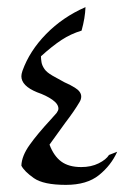

<svg xmlns="http://www.w3.org/2000/svg" viewBox="-20 -519 379 539"><path d="M165 0Q102 0 75 -19Q48 -38 40 -54Q41 -81 63 -112Q85 -143 123 -184L139 -202Q144 -209 144 -214Q144 -227 127 -239Q110 -251 84 -260Q40 -278 40 -305Q40 -311 43 -320Q63 -376 109.5 -423.5Q156 -471 220 -499Q219 -469 209 -433Q179 -424 153 -407Q127 -390 95 -361Q95 -354 96.5 -344.5Q98 -335 105 -325Q111 -316 127.5 -306.5Q144 -297 161 -288Q179 -280 190 -273Q208 -262 208 -248Q208 -240 203 -232Q189 -208 163 -174L119 -113Q131 -81 152 -65.5Q173 -50 208 -50Q236 -50 257 -60.5Q278 -71 286 -84L309 -93Q292 -55 258 -27.5Q224 0 165 0Z"/></svg>

Font: Mirza
Style: Regular
Weight: 400
Designer: Arabic design by Kourosh Beigpour, Latin design by Eduardo Tunni, engineering by Lasse Fister
Version: Version 1.0010g